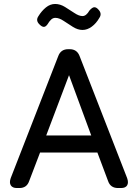

<svg xmlns="http://www.w3.org/2000/svg" viewBox="-20 -948 695 968"><path d="M65 0Q43 0 34.5 -13.5Q26 -27 34 -50L274 -666Q287 -700 324 -700H331Q368 -700 381 -666L621 -50Q629 -27 621 -13.5Q613 0 590 0H575Q537 0 525 -35L471 -179H182L127 -35Q115 0 78 0ZM213 -265H440L328 -569ZM220 -826Q210 -812 200.5 -812.5Q191 -813 180 -824Q158 -844 174 -867Q190 -893 211.5 -910.5Q233 -928 258 -928Q283 -928 307.5 -913Q332 -898 355 -882.5Q378 -867 396 -867Q415 -867 431 -895Q445 -911 455 -911.5Q465 -912 475 -901Q496 -880 481 -858Q465 -830 442.5 -813.5Q420 -797 396 -797Q372 -797 347.5 -812.5Q323 -828 300.5 -843Q278 -858 259 -858Q247 -858 237.5 -849Q228 -840 220 -826Z"/></svg>

Font: Zen Maru Gothic Medium
Style: Regular
Weight: 500
Designer: Yoshimichi Ohira
Foundry: Positype
Version: Version 1.001